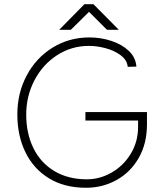

<svg xmlns="http://www.w3.org/2000/svg" viewBox="-20 -873 770 908"><path d="M675 -285Q675 -194 636 -126Q597 -58 531 -21.5Q465 15 387 15Q285 15 212 -29.5Q139 -74 100.5 -152.5Q62 -231 62 -332Q62 -433 106.5 -516.5Q151 -600 229 -648Q307 -696 403 -696Q457 -696 507 -679.5Q557 -663 589.5 -632Q622 -601 625 -558L584 -557Q581 -589 551 -611.5Q521 -634 479.5 -645Q438 -656 401 -656Q318 -656 250 -612Q182 -568 143 -493.5Q104 -419 104 -331Q104 -242 138 -172.5Q172 -103 237 -64Q302 -25 391 -25Q452 -25 508 -57Q564 -89 598.5 -146Q633 -203 633 -273V-303H384V-343H675ZM379 -853H422L542 -732H486L401 -817L315 -732H260Z"/></svg>

Font: Bellota Text Light
Style: Regular
Weight: 300
Designer: Kemie Guaida
Foundry: Kemie Guaida
Version: Version 4.001